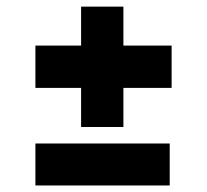

<svg xmlns="http://www.w3.org/2000/svg" viewBox="-20 -613 630 585"><path d="M356 -474.1H502.9V-345.2H356V-226.1H227.1V-345.2H87.9V-474.1H227.1V-592.8H356ZM87.9 -47.9V-175.8H497.1V-47.9Z"/></svg>

Font: BioRhyme ExtraBold
Style: Regular
Weight: 800
Designer: Aoife Mooney
Foundry: Aoife Mooney Type
Version: Version 1.500;PS 001.500;hotconv 1.0.88;makeotf.lib2.5.64775